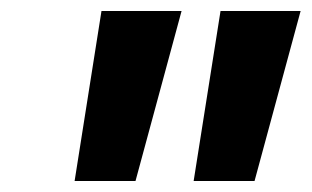

<svg xmlns="http://www.w3.org/2000/svg" viewBox="-20 -770 568 350"><path d="M116 -440 165 -750H311L227 -440ZM333 -440 382 -750H528L444 -440Z"/></svg>

Font: Red Hat Text
Style: Bold Italic
Weight: 700
Italic angle: -12°
Designer: Pentagram, MCKL
Foundry: Pentagram, MCKL
Version: Version 1.023; ttfautohint (v1.8.3)